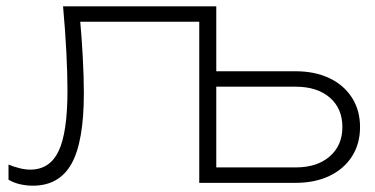

<svg xmlns="http://www.w3.org/2000/svg" viewBox="-20 -580 1191 609"><path d="M637 -354H917Q979 -354 1025 -332Q1071 -310 1096.5 -270Q1122 -230 1122 -177Q1122 -124 1096.5 -84Q1071 -44 1025 -22Q979 0 917 0H612V-536L637 -511H210L233 -529Q239 -465 242.5 -400Q246 -335 246 -285Q246 -131 207 -61Q168 9 84 9Q64 9 44 4.5Q24 0 7 -10V-58Q24 -51 42 -46.5Q60 -42 76 -42Q138 -42 166 -101Q194 -160 194 -293Q194 -345 190.5 -414Q187 -483 180 -560H666V-24L641 -49H918Q986 -49 1026 -84Q1066 -119 1066 -177Q1066 -236 1026 -270.5Q986 -305 918 -305H637Z"/></svg>

Font: Unbounded ExtraLight
Style: Regular
Weight: 250
Designer: Luke Prowse, Jean-Baptiste Morizot, Fátima Lázaro, Florian Runge
Foundry: NaN
Version: Version 1.701;gftools[0.9.28.dev5+ged2979d]